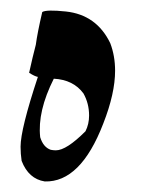

<svg xmlns="http://www.w3.org/2000/svg" viewBox="-20 -346 271 364"><path d="M189 -264.2Q198.2 -240.2 198.2 -211.9Q198.2 -168.9 175.8 -111.8Q132.8 0 64.9 -2Q34.2 -6.8 21 -41Q19 -54.2 19 -67.9Q19 -101.1 51.8 -200.2Q45.9 -201.2 35.2 -208Q42 -238.8 47.9 -261.2Q50.8 -283.2 60.1 -323.2Q67.9 -328.1 105 -324.2Q163.1 -317.9 189 -264.2ZM138.2 -168.9Q119.1 -194.8 82 -196.8Q50.8 -134.8 56.2 -85.9Q62 -66.9 76.2 -62Q81.1 -61 85.9 -61Q106 -61 142.1 -97.2Q148.9 -110.8 148.9 -127Q148.9 -149.9 138.2 -168.9Z"/></svg>

Font: Jameel Khushkhati
Style: Regular
Weight: 400
Version: Version 3.5